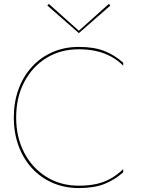

<svg xmlns="http://www.w3.org/2000/svg" viewBox="-20 -946 725 974"><path d="M62 -350Q62 -452 103 -530Q144 -608 215.5 -652Q287 -696 380 -696Q427 -696 467.5 -687Q508 -678 542.5 -659.5Q577 -641 605 -613V-628Q561 -667 509 -687.5Q457 -708 380 -708Q307 -708 246.5 -681.5Q186 -655 142 -607Q98 -559 74 -493.5Q50 -428 50 -350Q50 -272 74 -206.5Q98 -141 142 -93Q186 -45 246.5 -18.5Q307 8 380 8Q457 8 509 -12.5Q561 -33 605 -72V-88Q576 -60 543 -41Q510 -22 470 -13Q430 -4 380 -4Q287 -4 215 -49Q143 -94 102.5 -172Q62 -250 62 -350ZM380 -790 228 -926 220 -918 380 -778 540 -918 532 -926Z"/></svg>

Font: Jost Thin
Style: Regular
Weight: 250
Version: Version 3.710